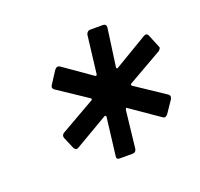

<svg xmlns="http://www.w3.org/2000/svg" viewBox="-74 -827 536 514"><g transform="rotate(-20 194.0 -570.5)"><path d="M178 -405 191 -512Q191 -514 189.5 -515Q188 -516 186 -515L92 -460L87 -458Q83 -458 79 -464L65 -497Q64 -499 64 -502Q64 -507 70 -511L168 -567Q170 -568 170 -570Q170 -572 168 -573L84 -629Q77 -635 83 -643L105 -677Q112 -686 120 -681L200 -625Q202 -624 203.5 -625Q205 -626 205 -628L218 -736Q219 -740 222 -743Q225 -746 229 -746H266Q275 -746 275 -736L260 -628Q260 -625 261.5 -624Q263 -623 265 -625L359 -681L364 -683Q370 -683 372 -677L386 -643L388 -638Q388 -634 382 -629L284 -573Q282 -572 282 -570Q282 -568 283 -567L367 -511Q374 -506 369 -497L346 -463Q339 -454 332 -459L251 -515Q250 -517 248.5 -516Q247 -515 246 -512L234 -405Q232 -395 223 -395H186Q176 -395 178 -405Z"/></g></svg>

Font: Barlow Condensed Medium
Style: Italic
Weight: 500
Width: 3
Italic angle: -7°
Designer: Jeremy Tribby
Foundry: Tribby Type
Version: Version 1.408